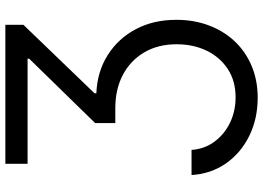

<svg xmlns="http://www.w3.org/2000/svg" viewBox="-152 -616 982 717"><g transform="rotate(-90 338.5 -257.0)"><path d="M43.9 -32.2H137.7Q141.1 16.6 168.7 53.7Q196.3 90.8 239.5 111.6Q282.7 132.3 334 132.3Q395 132.3 439.5 103.3Q483.9 74.2 508.1 24.4Q532.2 -25.4 532.2 -87.9Q532.2 -157.7 501.7 -209.2Q471.2 -260.7 417.7 -288.8Q364.3 -316.9 293.9 -316.9H237.8V-392.1L478.5 -638.7V-644.5H85.9V-727.5H605V-660.2L349.1 -394.5V-387.7Q430.2 -384.3 491.9 -345.2Q553.7 -306.2 588.6 -240.2Q623.5 -174.3 623.5 -88.9Q623.5 -22.9 602.5 32.7Q581.5 88.4 543 129.2Q504.4 169.9 450.9 192.4Q397.5 214.8 332.5 214.8Q253.9 214.8 189.9 183.3Q126 151.9 87.2 96.2Q48.3 40.5 43.9 -32.2Z"/></g></svg>

Font: Inter 17pt
Style: Regular
Weight: 400
Version: Version 4.001;git-66647c0bb